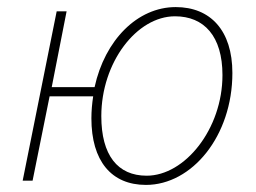

<svg xmlns="http://www.w3.org/2000/svg" viewBox="-20 -510 722 542"><path d="M394 -14C312 -14 266 -72 266 -182C266 -334 366 -464 474 -464C556 -464 608 -408 608 -298C608 -146 502 -14 394 -14ZM392 12C522 12 636 -126 636 -304C636 -424 574 -490 476 -490C368 -490 276 -397 247 -264H126L168 -478H140L44 0H72L120 -238H243C240 -218 238 -197 238 -176C238 -56 294 12 392 12Z"/></svg>

Font: Source Sans Pro ExtraLight
Style: Italic
Weight: 200
Italic angle: -11°
Designer: Paul D. Hunt
Foundry: Adobe Systems Incorporated
Version: Version 3.006;hotconv 1.0.111;makeotfexe 2.5.65597